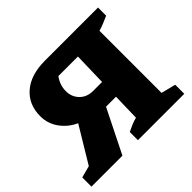

<svg xmlns="http://www.w3.org/2000/svg" viewBox="-165 -845 1034 1034"><g transform="rotate(-45 351.5 -328.5)"><path d="M-11 0V-70L57 -88L180 -292Q127 -316 94.5 -361.5Q62 -407 62 -463Q62 -552 123 -604.5Q184 -657 293 -657H696V-595Q675 -586 654 -577Q633 -568 613 -563V-90L696 -69V0H343V-62Q363 -72 382 -80Q401 -88 421 -93L425 -249H349L225 0ZM360 -358H428L433 -547H284Q255 -507 255 -461Q255 -417 284 -387.5Q313 -358 360 -358Z"/></g></svg>

Font: Piazzolla ExtraBold
Style: Regular
Weight: 800
Designer: Juan Pablo del Peral
Foundry: Huerta Tipografica
Version: Version 1.330